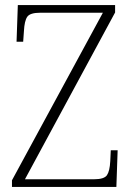

<svg xmlns="http://www.w3.org/2000/svg" viewBox="-20 -734 482 754"><path d="M27 0V-26L384 -684H138Q98 -684 87 -668Q76 -652 74 -612L71 -570H45L50 -714H432V-685L78 -30H349Q389 -30 400 -46Q411 -62 413 -101L415 -144H442L437 0Z"/></svg>

Font: Noto Serif SemiCondensed ExtraLight
Style: Regular
Weight: 200
Width: 4
Designer: Monotype Design Team
Foundry: Monotype Imaging Inc.
Version: Version 2.014